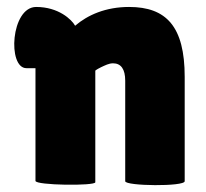

<svg xmlns="http://www.w3.org/2000/svg" viewBox="-20 -530 591 552"><path d="M82 -10C82 3 254 5 254 -6V-327C259 -331 265 -334 271 -337C282 -342 293 -348 305 -348C328 -348 340 -331 340 -298V-9C340 5 511 7 511 -9V-309C511 -454 458 -510 351 -510C284 -510 232 -487 196 -456C186 -474 148 -510 84 -510C11 -510 1 -334 56 -334H82Z"/></svg>

Font: Lilita 2
Style: Regular
Weight: 400
Designer: Juan Montoreano
Foundry: Juan Montoreano
Version: Version 2.001